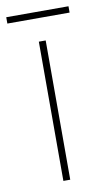

<svg xmlns="http://www.w3.org/2000/svg" viewBox="-98 -678 390 717"><g transform="rotate(-10 97.0 -319.5)"><path d="M109 0H83V-528H109ZM215 -639V-615H-21V-639Z"/></g></svg>

Font: Noto Sans Myanmar UI SemiCondensed Thin
Style: Regular
Weight: 100
Width: 4
Designer: Monotype Design Team
Foundry: Monotype Imaging Inc.
Version: Version 2.103; ttfautohint (v1.8.4.7-5d5b)